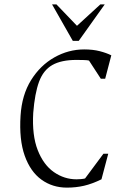

<svg xmlns="http://www.w3.org/2000/svg" viewBox="-20 -848 593 878"><path d="M286 10Q220 10 169.5 -26.5Q119 -63 93 -136Q67 -209 74 -319Q80 -414 122 -481.5Q164 -549 228.5 -585.5Q293 -622 365 -622Q405 -622 436 -614Q467 -606 489 -595L461 -488H441L387 -571Q381 -573 361.5 -573.5Q342 -574 330 -574Q260 -574 219 -550.5Q178 -527 158.5 -474Q139 -421 132 -332Q126 -229 152.5 -161.5Q179 -94 226.5 -61Q274 -28 330 -28Q339 -28 350.5 -29Q362 -30 369 -32L453 -145H475L444 -28Q401 -7 364 1.5Q327 10 286 10ZM313 -661 218 -828H238L332 -730L439 -828H459L340 -661Z"/></svg>

Font: Ancizar Serif Light
Style: Italic
Weight: 300
Italic angle: -4°
Designer: Cesar Puertas, Viviana Monsalve, Julian Moncada, Julian Prieto, Jose Castro, Felipe Aragon, Mariel Hernandez, Sara Alarc
Version: Version 8.100